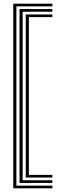

<svg xmlns="http://www.w3.org/2000/svg" viewBox="-20 -820 334 1040"><path d="M51.9 200V-800H263.7V-785.5H68.8V185.5H263.7V200ZM85.7 170.9V-770.9H263.7V-756.4H102.6V156.4H263.7V170.9ZM119.5 141.7V-741.7H263.7V-727.2H136.3V127.2H263.7V141.7Z"/></svg>

Font: Big Shoulders Inline Text SC Thin
Style: Regular
Weight: 100
Designer: Patric King
Foundry: XO Type Co
Version: Version 2.002